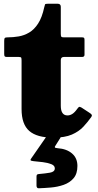

<svg xmlns="http://www.w3.org/2000/svg" viewBox="-20 -720 524 1028"><path d="M175.5 273.5Q175.5 288.5 188 288Q217.5 287 252.8 284Q288 281 320.5 269.8Q353 258.5 373.8 234.5Q394.5 210.5 394.5 168.5Q394.5 126.5 365.8 101.8Q337 77 288.5 73.5Q275 72.5 273.8 68.8Q272.5 65 279 56.5L303.5 17.5Q307.5 11.5 304.2 9.5Q301 7.5 289.5 7.5H240.5Q234.5 7.5 232.2 8.2Q230 9 227.5 12.5L147 128.5Q142 135 144 138.2Q146 141.5 160.5 143Q183 145 209.5 148.2Q236 151.5 254.8 159Q273.5 166.5 273.5 181.5Q273.5 200 247.5 204.5Q221.5 209 191 211.5Q183.5 212 179.5 214.2Q175.5 216.5 175.5 225ZM468 -92.5Q474 -101 470.8 -106Q467.5 -111 457 -117.5L416.5 -144Q407 -149.5 403 -147.2Q399 -145 393.5 -137Q379.5 -117.5 367 -109.8Q354.5 -102 341.5 -102Q323.5 -102 314.5 -115Q305.5 -128 305.5 -154V-398.5Q305.5 -406.5 309.8 -410.8Q314 -415 321.5 -415H418.5Q425.5 -415 429 -417.8Q432.5 -420.5 432.5 -427V-506Q432.5 -514.5 430 -517.2Q427.5 -520 420 -520H321.5Q310 -520 307.8 -524.2Q305.5 -528.5 305.5 -540V-683.5Q305.5 -700 288.5 -700H237Q223 -700 221.2 -696.5Q219.5 -693 217 -681.5Q205 -626 184 -593.8Q163 -561.5 136.2 -545.8Q109.5 -530 79.8 -525Q50 -520 20.5 -520Q9 -520 5.8 -516.5Q2.5 -513 2.5 -501V-431Q2.5 -421.5 5.2 -418.2Q8 -415 17 -415H81Q92 -415 93.8 -410.8Q95.5 -406.5 95.5 -395.5V-136Q95.5 -54.5 136.8 -18.8Q178 17 265.5 17Q327 17 364.8 0.5Q402.5 -16 426 -41.2Q449.5 -66.5 468 -92.5Z"/></svg>

Font: Besley Black
Style: Regular
Weight: 900
Designer: Owen Earl
Foundry: indestructible type*
Version: Version 2.001